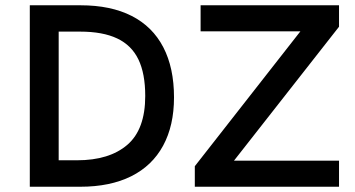

<svg xmlns="http://www.w3.org/2000/svg" viewBox="-20 -710 1349 730"><path d="M93.3 -689.9H286.1Q401.4 -689.9 480.7 -649.4Q560.1 -608.9 600.8 -530.5Q641.6 -452.1 641.6 -339.8Q641.6 -232.4 600.1 -156Q558.6 -79.6 478.8 -39.8Q398.9 0 285.2 0H93.3ZM272.9 -100.6Q395.5 -100.6 463.9 -159.2Q532.2 -217.8 532.2 -345.2Q532.2 -430.2 506.3 -483.9Q480.5 -537.6 425.8 -563.7Q371.1 -589.8 284.2 -589.8H203.1V-100.6ZM720.7 0V-78.1L1122.1 -590.8H742.7V-689.9H1269V-608.4L869.6 -99.1H1269V0Z"/></svg>

Font: Acari Sans SemiBold
Style: Regular
Weight: 600
Designer: Alfredo Marco Pradil and Stefan Peev
Foundry: Hanken Design Co.
Version: Version 1.045;January 11, 2019;FontCreator 11.5.0.2425 64-bi